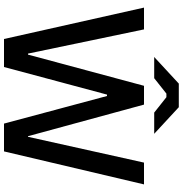

<svg xmlns="http://www.w3.org/2000/svg" viewBox="3 -917 914 960"><g transform="rotate(90 460.0 -437.0)"><path d="M265 -751H371L448 -812H466L543 -751H649L516 -874H398ZM175 0H315L453 -515H460L598 0H737L902 -700H793L664 -120H661L503 -700H409L253 -120H248L127 -700H18Z"/></g></svg>

Font: Fixel Display Medium
Style: Regular
Weight: 500
Designer: AlfaBravo + MacPaw
Foundry: Kyrylo Tkachov, Marchela Mozhyna, Serhii Makarenko, Maria Weinstein, Zakhar Kryvoshyya
Version: Version 1.211